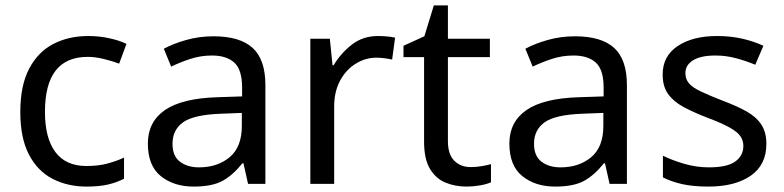

<svg xmlns="http://www.w3.org/2000/svg" viewBox="-20 -679 2895 709"><path d="M300 10Q229 10 173.5 -19Q118 -48 86.5 -109Q55 -170 55 -265Q55 -364 88 -426Q121 -488 177.5 -517Q234 -546 306 -546Q347 -546 385 -537.5Q423 -529 447 -517L420 -444Q396 -453 364 -461Q332 -469 304 -469Q146 -469 146 -266Q146 -169 184.5 -117.5Q223 -66 299 -66Q343 -66 376.5 -75Q410 -84 438 -97V-19Q411 -5 378.5 2.5Q346 10 300 10Z M768 -545Q866 -545 913 -502Q960 -459 960 -365V0H896L879 -76H875Q840 -32 801.5 -11Q763 10 695 10Q622 10 574 -28.5Q526 -67 526 -149Q526 -229 589 -272.5Q652 -316 783 -320L874 -323V-355Q874 -422 845 -448Q816 -474 763 -474Q721 -474 683 -461.5Q645 -449 612 -433L585 -499Q620 -518 668 -531.5Q716 -545 768 -545ZM794 -259Q694 -255 655.5 -227Q617 -199 617 -148Q617 -103 644.5 -82Q672 -61 715 -61Q783 -61 828 -98.5Q873 -136 873 -214V-262Z M1376 -546Q1391 -546 1408.5 -544.5Q1426 -543 1439 -540L1428 -459Q1415 -462 1399.5 -464Q1384 -466 1370 -466Q1329 -466 1293 -443.5Q1257 -421 1235.5 -380.5Q1214 -340 1214 -286V0H1126V-536H1198L1208 -438H1212Q1238 -482 1279 -514Q1320 -546 1376 -546Z M1718 -62Q1738 -62 1759 -65.5Q1780 -69 1793 -73V-6Q1779 1 1753 5.5Q1727 10 1703 10Q1661 10 1625.5 -4.5Q1590 -19 1568 -55Q1546 -91 1546 -156V-468H1470V-510L1547 -545L1582 -659H1634V-536H1789V-468H1634V-158Q1634 -109 1657.5 -85.5Q1681 -62 1718 -62Z M2103 -545Q2201 -545 2248 -502Q2295 -459 2295 -365V0H2231L2214 -76H2210Q2175 -32 2136.5 -11Q2098 10 2030 10Q1957 10 1909 -28.5Q1861 -67 1861 -149Q1861 -229 1924 -272.5Q1987 -316 2118 -320L2209 -323V-355Q2209 -422 2180 -448Q2151 -474 2098 -474Q2056 -474 2018 -461.5Q1980 -449 1947 -433L1920 -499Q1955 -518 2003 -531.5Q2051 -545 2103 -545ZM2129 -259Q2029 -255 1990.5 -227Q1952 -199 1952 -148Q1952 -103 1979.5 -82Q2007 -61 2050 -61Q2118 -61 2163 -98.5Q2208 -136 2208 -214V-262Z M2810 -148Q2810 -70 2752 -30Q2694 10 2596 10Q2540 10 2499.5 1Q2459 -8 2428 -24V-104Q2460 -88 2505.5 -74.5Q2551 -61 2598 -61Q2665 -61 2695 -82.5Q2725 -104 2725 -140Q2725 -160 2714 -176Q2703 -192 2674.5 -208Q2646 -224 2593 -244Q2541 -264 2504 -284Q2467 -304 2447 -332Q2427 -360 2427 -404Q2427 -472 2482.5 -509Q2538 -546 2628 -546Q2677 -546 2719.5 -536.5Q2762 -527 2799 -510L2769 -440Q2735 -454 2698 -464Q2661 -474 2622 -474Q2568 -474 2539.5 -456.5Q2511 -439 2511 -409Q2511 -387 2524 -371.5Q2537 -356 2567.5 -341.5Q2598 -327 2649 -307Q2700 -288 2736 -268Q2772 -248 2791 -219.5Q2810 -191 2810 -148Z"/></svg>

Font: Go Noto Kurrent-Regular
Style: Regular
Weight: 400
Designer: Monotype Design Team
Foundry: Monotype Imaging Inc.
Version: Version 2.012; ttfautohint (v1.8.4.7-5d5b)